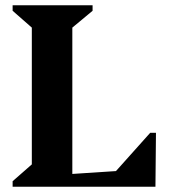

<svg xmlns="http://www.w3.org/2000/svg" viewBox="-20 -710 651 730"><path d="M28 0V-21L101 -85V-605L28 -669V-690H332V-669L255 -605V0ZM214 0V-46L550 -68V0ZM407 0V-44L551 -205H573L571 0Z"/></svg>

Font: Platypi Light SemiBold
Style: Regular
Weight: 600
Version: Version 1.200